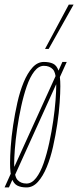

<svg xmlns="http://www.w3.org/2000/svg" viewBox="-31 -810 342 840"><path d="M242 -539H261L227 -464H225L29 -32H27L8 10H-11L21 -61H23L218 -490H220ZM85 10Q61 10 45 2Q29 -6 21 -28.5Q13 -51 13 -96Q13 -125 16 -168.5Q19 -212 26.5 -262Q34 -312 45 -361Q56 -410 72.5 -450Q89 -490 111 -514.5Q133 -539 161 -539Q185 -539 201 -531.5Q217 -524 225 -501Q233 -478 233 -433Q233 -404 230 -360.5Q227 -317 219.5 -267Q212 -217 201 -168Q190 -119 173.5 -79Q157 -39 135 -14.5Q113 10 85 10ZM85 -7Q108 -7 127 -31.5Q146 -56 160 -96.5Q174 -137 184.5 -185.5Q195 -234 202 -282.5Q209 -331 212 -371.5Q215 -412 215 -435Q215 -491 200.5 -506.5Q186 -522 161 -522Q138 -522 119 -497.5Q100 -473 86 -432.5Q72 -392 61.5 -343.5Q51 -295 44 -246.5Q37 -198 34 -158Q31 -118 31 -94Q31 -39 45.5 -23Q60 -7 85 -7ZM166 -596 270 -790H291L182 -596Z"/></svg>

Font: Georama ExtraCondensed Thin
Style: Italic
Weight: 100
Width: 2
Italic angle: -9°
Designer: Jean-Baptiste Levee
Foundry: Production Type
Version: Version 1.001